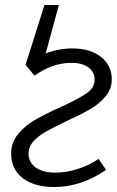

<svg xmlns="http://www.w3.org/2000/svg" viewBox="-20 -740 470 773"><path d="M159 -720H217L164 -525Q216 -545 272 -545Q343 -545 386.5 -511Q430 -477 430 -420Q430 -382 405 -352Q380 -322 344 -301Q308 -280 249 -253Q197 -228 166.5 -211Q136 -194 115.5 -172Q95 -150 95 -122Q95 -86 124 -65.5Q153 -45 201 -45Q247 -45 292.5 -59.5Q338 -74 377 -100L407 -56Q307 13 197 13Q119 13 72 -22.5Q25 -58 25 -122Q25 -167 53 -200.5Q81 -234 119.5 -256.5Q158 -279 222 -308Q295 -341 328 -364Q361 -387 361 -419Q361 -450 336 -468.5Q311 -487 268 -487Q190 -487 119 -435L83 -479Z"/></svg>

Font: Nebula Sans Book
Style: Regular
Weight: 400
Italic angle: -9°
Designer: Paul D. Hunt for Adobe (as Source Sans)
Foundry: Nebula Entertainment & Broadcasting LLC
Version: Version 1.010